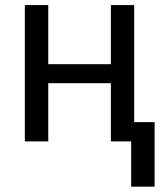

<svg xmlns="http://www.w3.org/2000/svg" viewBox="-20 -548 646 744"><path d="M500 0H409.7V-225.6H167V0H76.2V-528.3H167V-299.3H409.7V-528.3H500ZM579.1 175.3H488.3V-74.7H579.1Z"/></svg>

Font: SteelSelectRoboto
Style: Roboto-Regular
Weight: 400
Designer: Google
Version: Version 2.137; 2017